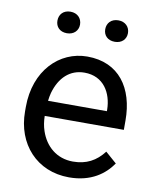

<svg xmlns="http://www.w3.org/2000/svg" viewBox="-83 -787 699 861"><g transform="rotate(10 266.5 -356.5)"><path d="M290 9.8C391.1 9.8 451.2 -37.1 486.3 -87.9L435.1 -132.8C399.9 -86.9 356 -63 294.9 -63C220.7 -63 168.5 -109.4 146.5 -174.8C139.2 -195.8 135.7 -218.8 135.3 -242.7H495.6V-285.2C495.6 -432.6 422.4 -538.1 277.8 -538.1C150.9 -538.1 44.9 -433.6 44.9 -267.6V-247.1C44.9 -99.6 142.6 9.8 290 9.8ZM145 -349.1C165.5 -421.4 211.9 -464.8 277.8 -464.8C365.7 -464.8 404.8 -394 406.2 -319.8V-312H138.2C139.6 -325.2 142.1 -337.4 145 -349.1ZM117.2 -673.3C117.2 -646 135.7 -625 168.5 -625C200.2 -625 220.2 -646 220.2 -673.3C220.2 -701.7 200.2 -723.1 168.5 -723.1C135.7 -723.1 117.2 -701.7 117.2 -673.3ZM335 -672.9C335 -645 354 -624.5 386.7 -624.5C418.5 -624.5 438.5 -645 438.5 -672.9C438.5 -700.7 418.5 -722.2 386.7 -722.2C354 -722.2 335 -700.7 335 -672.9Z"/></g></svg>

Font: Bert Sans
Style: Regular
Weight: 400
Designer: Christian Robertson (Google), Cristiano Sobral
Foundry: Google, Cristiano Sobral
Version: Version 3.101